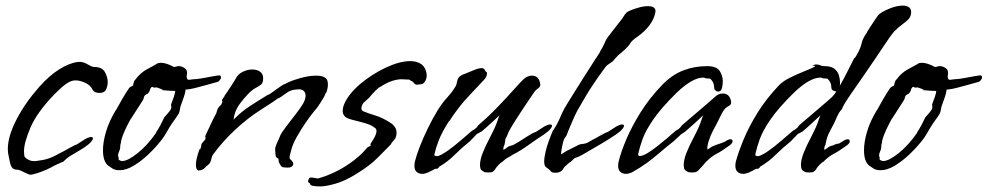

<svg xmlns="http://www.w3.org/2000/svg" viewBox="-20 -611 3539 688"><path d="M88 15Q85 15 75.5 10.5Q66 6 56.5 1.5Q47 -3 42 -3H41Q28 -3 22.5 -11.5Q17 -20 15 -32Q13 -44 11 -52Q8 -64 8 -77Q8 -122 38.5 -181.5Q69 -241 120 -299Q156 -340 193 -363Q230 -386 260 -389Q276 -391 293 -381Q310 -371 317 -371H318Q346 -371 356 -352.5Q366 -334 366 -317Q366 -302 359 -288Q352 -278 337 -278Q318 -278 312 -289Q305 -305 286 -314Q267 -323 250 -323Q233 -323 213.5 -308Q194 -293 174 -272Q113 -209 89.5 -154.5Q66 -100 66 -69Q66 -65 66.5 -61.5Q67 -58 67 -55V-54Q67 -47 80 -39.5Q93 -32 109 -34Q136 -37 154 -43Q172 -49 200 -65Q201 -65 210 -70Q219 -75 228.5 -80.5Q238 -86 239 -86Q250 -92 251.5 -92Q253 -92 257 -94.5Q261 -97 278 -108Q296 -120 306 -120Q313 -120 313 -115Q313 -111 306.5 -103Q300 -95 284 -84Q264 -71 251.5 -64Q239 -57 229 -50.5Q219 -44 207 -32L206 -31Q204 -31 195.5 -27Q187 -23 179 -19.5Q171 -16 170 -15Q166 -12 149.5 -4.5Q133 3 115 9Q97 15 88 15Z M409 -1Q393 -1 384 -6.5Q375 -12 367 -18Q349 -33 349 -73Q349 -102 360 -139.5Q371 -177 396 -218V-217Q407 -237 418.5 -257Q430 -277 443 -296Q447 -300 451 -301.5Q455 -303 457 -305Q457 -309 459.5 -316.5Q462 -324 466 -327Q484 -351 507 -363Q530 -375 543 -383H542Q548 -386 556 -386Q576 -386 603 -371Q607 -371 611.5 -372.5Q616 -374 621 -374Q631 -374 641.5 -367Q652 -360 650 -345Q649 -342 649 -340Q649 -338 649 -336Q649 -325 657 -325Q661 -325 665 -326Q669 -327 673 -327Q684 -327 704 -330.5Q724 -334 742.5 -337.5Q761 -341 768 -341Q772 -338 772 -334Q772 -330 768.5 -325Q765 -320 761 -318Q761 -318 748.5 -314.5Q736 -311 718 -306Q700 -301 682.5 -296.5Q665 -292 655 -291L645 -290Q644 -278 639 -264Q634 -250 628 -233Q626 -228 625 -220.5Q624 -213 621 -205Q614 -193 605 -181Q596 -169 588 -156Q582 -146 575.5 -134.5Q569 -123 560 -111Q540 -85 513.5 -59.5Q487 -34 459.5 -17.5Q432 -1 409 -1ZM418 -34Q438 -34 473.5 -62.5Q509 -91 540 -136H539Q547 -148 555.5 -164Q564 -180 569 -191Q569 -191 574.5 -197Q580 -203 586 -210.5Q592 -218 593 -222Q594 -224 594 -227Q594 -229 593.5 -230.5Q593 -232 593 -236V-237Q599 -252 603 -264Q607 -276 608 -285Q601 -285 586 -286Q571 -287 561.5 -288Q552 -289 561 -289H564Q564 -290 555 -293Q546 -296 541 -298Q538 -297 535 -297Q530 -297 527.5 -299Q525 -301 522 -298Q518 -294 517 -288Q516 -282 509 -275L508 -274Q508 -275 503 -272Q498 -269 499 -269L498 -267Q496 -266 495.5 -261.5Q495 -257 492 -252Q482 -236 470.5 -218.5Q459 -201 449 -185V-186Q439 -168 429 -147Q419 -126 414 -106Q414 -101 412.5 -96.5Q411 -92 411 -89V-88Q411 -77 407 -69Q403 -61 403 -53Q406 -46 405 -42.5Q404 -39 408 -37Q413 -34 418 -34Z M691 0Q682 -3 682 -21Q682 -32 685.5 -46Q689 -60 696 -79V-76Q698 -76 700 -83Q702 -90 701 -91Q702 -97 709.5 -104.5Q717 -112 716 -113V-114Q718 -118 716 -119Q714 -120 717 -127Q728 -150 737 -169.5Q746 -189 755 -205Q755 -205 757 -212Q759 -219 762 -225V-223Q763 -227 767 -230.5Q771 -234 772 -235Q777 -244 777 -248Q777 -250 776 -250Q775 -250 775 -251Q775 -252 777 -255.5Q779 -259 785 -267H784Q788 -272 796.5 -285Q805 -298 813.5 -311Q822 -324 824 -328Q832 -345 849.5 -353.5Q867 -362 884 -362Q900 -362 911.5 -354.5Q923 -347 923 -330Q923 -314 915.5 -308Q908 -302 895.5 -295.5Q883 -289 868 -273Q839 -242 829 -222.5Q819 -203 817 -182Q821 -187 826 -191Q847 -212 873.5 -229.5Q900 -247 941 -272H943Q944 -272 956.5 -281Q969 -290 982.5 -299.5Q996 -309 999 -309Q999 -309 1011 -315Q1023 -321 1036 -325Q1080 -340 1112 -340Q1135 -340 1146 -332Q1155 -326 1155 -308Q1155 -295 1149 -278V-280Q1148 -280 1145 -272.5Q1142 -265 1139 -260Q1137 -257 1132 -249Q1127 -241 1126 -239V-240Q1120 -229 1115 -223.5Q1110 -218 1103 -209Q1093 -197 1076 -172.5Q1059 -148 1043.5 -120.5Q1028 -93 1023 -71Q1022 -65 1019.5 -57.5Q1017 -50 1018 -45V-44Q1018 -42 1022 -38.5Q1026 -35 1027 -33Q1031 -29 1031 -24Q1031 -18 1024.5 -13.5Q1018 -9 1001 -11Q990 -11 986.5 -17Q983 -23 979 -30V-31Q979 -33 978.5 -35Q978 -37 978 -41Q979 -43 975.5 -43.5Q972 -44 968 -51Q968 -51 967 -61Q966 -71 966 -75Q966 -85 973 -99.5Q980 -114 984 -125Q989 -136 1005 -157Q1021 -178 1038.5 -200.5Q1056 -223 1065 -238Q1075 -255 1075 -268Q1075 -280 1068 -285.5Q1061 -291 1052 -291Q1047 -291 1037.5 -290Q1028 -289 1019 -285Q1015 -284 1005.5 -277Q996 -270 987 -264Q978 -258 975 -258Q968 -253 962 -248.5Q956 -244 946 -238L915 -218Q865 -186 820.5 -144Q776 -102 744 -58Q740 -53 738 -44Q736 -35 733 -29Q729 -22 725 -19.5Q721 -17 719 -15Q711 -5 703.5 -2.5Q696 0 691 0Z M1128 57Q1112 57 1101 55Q1090 53 1091 46Q1089 46 1085 42L1084 40Q1084 32 1089 27L1090 26Q1091 25 1093 25Q1100 25 1109 27Q1118 29 1122 28Q1165 15 1200.5 -5Q1236 -25 1261 -47Q1271 -55 1279.5 -64Q1288 -73 1295 -81Q1297 -84 1301.5 -85.5Q1306 -87 1307 -88L1308 -89Q1308 -91 1307.5 -92.5Q1307 -94 1309 -98Q1329 -126 1329 -141Q1329 -150 1324 -152Q1313 -162 1293.5 -168Q1274 -174 1255 -178.5Q1236 -183 1226 -187Q1208 -195 1208 -214Q1208 -233 1223.5 -257.5Q1239 -282 1267 -307Q1312 -345 1362 -368.5Q1412 -392 1450 -392Q1470 -392 1485 -384Q1500 -376 1506 -358Q1509 -349 1509 -341Q1509 -328 1502.5 -318.5Q1496 -309 1487 -309Q1485 -309 1479.5 -308Q1474 -307 1470 -308Q1466 -310 1462 -315Q1458 -320 1456 -320H1455Q1451 -322 1449.5 -324Q1448 -326 1443 -326H1439L1419 -327Q1404 -327 1385 -321Q1366 -315 1340 -298V-299Q1331 -292 1321 -281.5Q1311 -271 1302 -260Q1296 -254 1288.5 -248Q1281 -242 1279 -237Q1275 -229 1275 -223Q1275 -217 1280 -213Q1296 -206 1324 -197.5Q1352 -189 1382 -169Q1388 -165 1394.5 -156.5Q1401 -148 1401 -135Q1401 -125 1397 -116Q1394 -111 1388 -104.5Q1382 -98 1380 -93L1379 -92Q1361 -74 1333 -45.5Q1305 -17 1254 14Q1215 38 1181 47.5Q1147 57 1128 57Z M1493 12Q1481 12 1473 5Q1465 -2 1465 -17Q1465 -21 1465.5 -25Q1466 -29 1467 -33Q1472 -54 1484 -85Q1496 -116 1513 -151Q1530 -186 1549 -217Q1566 -244 1581.5 -260.5Q1597 -277 1607 -293Q1615 -304 1616 -310.5Q1617 -317 1619 -324Q1623 -335 1631.5 -340Q1640 -345 1647 -347Q1664 -354 1680 -360.5Q1696 -367 1707 -367Q1714 -367 1719 -357.5Q1724 -348 1724 -355V-356Q1725 -353 1725 -348Q1725 -336 1714 -324.5Q1703 -313 1674 -282Q1644 -251 1624 -225Q1604 -199 1590 -177H1589Q1564 -138 1553 -110Q1542 -82 1537 -60Q1536 -55 1537 -54Q1538 -53 1542 -52Q1545 -51 1550 -52Q1565 -57 1586.5 -72.5Q1608 -88 1629.5 -106.5Q1651 -125 1666 -138Q1671 -143 1675.5 -145Q1680 -147 1683 -150Q1688 -153 1690.5 -157.5Q1693 -162 1697 -165Q1733 -196 1766 -230.5Q1799 -265 1823 -292Q1847 -319 1856 -327Q1870 -340 1886 -340Q1909 -340 1915 -315Q1919 -302 1909.5 -295.5Q1900 -289 1895 -282Q1891 -276 1879 -258.5Q1867 -241 1852.5 -219Q1838 -197 1825 -176.5Q1812 -156 1805 -143Q1800 -133 1798.5 -128Q1797 -123 1792 -115V-116Q1791 -114 1790 -105.5Q1789 -97 1788 -93Q1784 -86 1783.5 -79Q1783 -72 1785 -75Q1785 -74 1791 -78Q1797 -82 1802 -86Q1804 -87 1810.5 -89Q1817 -91 1818 -91L1827 -96Q1828 -96 1841.5 -104.5Q1855 -113 1869 -122Q1883 -131 1884 -131Q1895 -137 1896.5 -137Q1898 -137 1902 -139.5Q1906 -142 1923 -153Q1941 -165 1951 -165Q1958 -165 1958 -160Q1958 -156 1951.5 -148Q1945 -140 1929 -129Q1904 -113 1874 -91.5Q1844 -70 1818 -57Q1809 -51 1799.5 -46Q1790 -41 1781 -32L1780 -31Q1778 -31 1770.5 -24Q1763 -17 1762 -15Q1758 -11 1755 -5.5Q1752 0 1746 4H1747Q1743 6 1738.5 6.5Q1734 7 1730 7Q1716 7 1713 4Q1711 2 1707.5 0.5Q1704 -1 1702 -6Q1700 -14 1700 -20Q1700 -38 1709.5 -62.5Q1719 -87 1735 -117Q1748 -142 1754 -156Q1760 -170 1763 -179.5Q1766 -189 1770 -198Q1756 -185 1741 -171Q1726 -157 1706 -140Q1703 -138 1697 -135Q1691 -132 1689 -131L1664 -105Q1633 -80 1609 -56Q1585 -32 1556 -15V-16Q1555 -15 1553.5 -12.5Q1552 -10 1549 -8V-7Q1545 -6 1542 -6Q1539 -6 1537 -5Q1531 -1 1525 1.5Q1519 4 1514 7Q1502 12 1493 12Z M1970 8Q1959 8 1955 4Q1952 1 1950.5 -1Q1949 -3 1946 -5Q1942 -8 1936 -12.5Q1930 -17 1930 -33Q1930 -47 1936.5 -73.5Q1943 -100 1962 -145H1963Q1977 -166 1986.5 -188.5Q1996 -211 2006 -229V-227Q2006 -229 2017 -246.5Q2028 -264 2043.5 -289Q2059 -314 2075 -339Q2091 -364 2102.5 -382Q2114 -400 2115 -402V-401Q2117 -404 2123.5 -414.5Q2130 -425 2131 -426H2130Q2140 -442 2143.5 -450.5Q2147 -459 2151.5 -467.5Q2156 -476 2168 -491L2203 -536Q2208 -541 2215.5 -553.5Q2223 -566 2231 -570Q2245 -577 2265.5 -583Q2286 -589 2302 -589Q2313 -589 2320.5 -585.5Q2328 -582 2329 -572Q2328 -557 2318 -537.5Q2308 -518 2288 -499Q2278 -489 2262 -478Q2246 -467 2238 -456H2239Q2228 -440 2210.5 -426Q2193 -412 2184 -401Q2177 -391 2166 -384.5Q2155 -378 2149 -370Q2104 -309 2079 -266.5Q2054 -224 2048 -213Q2044 -206 2037.5 -191.5Q2031 -177 2025 -162.5Q2019 -148 2016 -141Q2011 -125 2006 -119.5Q2001 -114 1998 -103Q1997 -99 1994.5 -87Q1992 -75 1991 -65.5Q1990 -56 1991 -58L2010 -70L2048 -89L2049 -90Q2060 -95 2065 -95Q2070 -95 2078 -97Q2086 -99 2103 -110Q2104 -110 2113 -115Q2122 -120 2131.5 -125.5Q2141 -131 2142 -131Q2153 -137 2154.5 -137Q2156 -137 2160 -139.5Q2164 -142 2181 -153Q2199 -165 2209 -165Q2216 -165 2216 -160Q2216 -156 2209.5 -148Q2203 -140 2187 -129Q2159 -110 2130.5 -93.5Q2102 -77 2073 -60Q2057 -51 2051 -48.5Q2045 -46 2043.5 -46Q2042 -46 2039 -44Q2036 -42 2026 -32L2025 -31Q2023 -31 2015 -24Q2007 -17 2005 -15Q2001 -11 1997.5 -5Q1994 1 1988 4Q1981 8 1970 8Z M2223 12Q2211 12 2203 5Q2195 -2 2195 -17Q2195 -21 2195.5 -25Q2196 -29 2197 -33Q2205 -66 2224 -111Q2243 -156 2274.5 -207Q2306 -258 2353 -307Q2388 -343 2428 -358.5Q2468 -374 2513 -374H2514Q2548 -374 2559 -356.5Q2570 -339 2570 -321Q2570 -300 2564 -288L2563 -287Q2559 -283 2553 -283Q2548 -283 2543.5 -287Q2539 -291 2539 -298Q2539 -308 2535.5 -315Q2532 -322 2527 -327Q2526 -329 2522 -329.5Q2518 -330 2513 -330H2512Q2509 -330 2506 -331.5Q2503 -333 2500 -333Q2462 -333 2406 -280Q2349 -224 2321 -183Q2293 -142 2282.5 -112.5Q2272 -83 2267 -60Q2266 -52 2272 -52Q2283 -52 2299.5 -62Q2316 -72 2334 -86Q2352 -100 2369 -114.5Q2386 -129 2396 -138Q2401 -143 2405.5 -145Q2410 -147 2413 -150Q2418 -154 2420.5 -158Q2423 -162 2427 -165Q2463 -196 2485 -214.5Q2507 -233 2519.5 -244Q2532 -255 2541 -263Q2554 -276 2570 -276Q2593 -276 2599 -251Q2603 -237 2592 -231.5Q2581 -226 2576 -219Q2568 -209 2559 -189.5Q2550 -170 2535 -143Q2526 -126 2519.5 -105.5Q2513 -85 2515 -75L2532 -86Q2545 -92 2560 -96.5Q2575 -101 2585 -108Q2592 -112 2597 -112Q2605 -112 2605 -105Q2605 -97 2593 -89Q2564 -68 2547 -59.5Q2530 -51 2511 -32Q2507 -28 2494.5 -13.5Q2482 1 2477 4Q2473 6 2468.5 6.5Q2464 7 2460 7Q2446 7 2443 4Q2441 2 2437.5 0.5Q2434 -1 2432 -6Q2430 -14 2430 -20Q2430 -38 2439.5 -62.5Q2449 -87 2465 -117Q2478 -142 2484 -156Q2490 -170 2493 -179.5Q2496 -189 2500 -198Q2486 -185 2471 -171Q2456 -157 2436 -140Q2433 -138 2428 -134.5Q2423 -131 2421 -130L2394 -105Q2366 -83 2344 -64Q2322 -45 2299 -28Q2276 -11 2244 7Q2232 12 2223 12Z M2643 12Q2631 12 2623 5Q2615 -2 2615 -18Q2615 -21 2615.5 -25Q2616 -29 2617 -33Q2626 -66 2644.5 -111Q2663 -156 2694.5 -207Q2726 -258 2773 -307Q2787 -321 2812.5 -333.5Q2838 -346 2862 -355.5Q2886 -365 2896.5 -370.5Q2907 -376 2891 -376H2890Q2893 -377 2897 -378.5Q2901 -380 2905 -380Q2913 -380 2919.5 -377Q2926 -374 2933 -374H2934Q2958 -374 2970 -364.5Q2982 -355 2986 -341.5Q2990 -328 2990 -316Q2990 -313 2990 -309.5Q2990 -306 2989 -303Q3001 -324 3012.5 -346.5Q3024 -369 3032.5 -386Q3041 -403 3042 -405V-404Q3042 -400 3046 -407.5Q3050 -415 3051 -416Q3064 -439 3067.5 -456Q3071 -473 3087 -495H3086Q3089 -500 3097.5 -513Q3106 -526 3114.5 -539Q3123 -552 3127 -557Q3138 -568 3165.5 -579.5Q3193 -591 3215 -591Q3227 -591 3235.5 -586Q3244 -581 3245 -569Q3245 -553 3236.5 -543.5Q3228 -534 3214.5 -524.5Q3201 -515 3185 -499Q3173 -486 3146 -445Q3119 -404 3083 -352Q3048 -302 3030 -275.5Q3012 -249 3005.5 -238Q2999 -227 2997 -220L2996 -219Q2986 -209 2978 -189.5Q2970 -170 2955 -143Q2947 -128 2944 -118.5Q2941 -109 2938 -93Q2934 -86 2933.5 -79Q2933 -72 2935 -75Q2935 -74 2941 -78Q2947 -82 2952 -86Q2954 -87 2960.5 -89Q2967 -91 2968 -91L2969 -92Q2978 -96 2981 -96H2983Q2985 -96 2989 -98Q2993 -100 3005 -108Q3012 -112 3017 -112Q3025 -112 3025 -105Q3025 -97 3013 -89Q2984 -68 2967 -59.5Q2950 -51 2931 -32L2930 -31Q2928 -31 2920.5 -24Q2913 -17 2912 -15Q2908 -11 2905 -5.5Q2902 0 2896 4H2897Q2893 6 2888.5 6.5Q2884 7 2880 7Q2866 7 2863 4Q2861 2 2857.5 0.5Q2854 -1 2852 -6Q2850 -14 2850 -20Q2850 -38 2859.5 -62.5Q2869 -87 2885 -117Q2898 -142 2904 -156Q2910 -170 2913 -179.5Q2916 -189 2920 -198Q2906 -185 2891 -171Q2876 -157 2856 -140Q2853 -138 2847 -135Q2841 -132 2839 -131L2814 -105Q2783 -80 2759 -56Q2735 -32 2706 -15V-16Q2705 -15 2703.5 -12.5Q2702 -10 2699 -8V-7Q2695 -6 2692 -6Q2689 -6 2687 -5Q2681 -1 2675 1.5Q2669 4 2664 7Q2652 12 2643 12ZM2692 -52Q2695 -51 2700 -52Q2715 -57 2736.5 -72.5Q2758 -88 2779.5 -106.5Q2801 -125 2816 -138Q2821 -143 2825.5 -145Q2830 -147 2833 -150Q2838 -153 2840.5 -157.5Q2843 -162 2847 -165Q2883 -196 2905 -214.5Q2927 -233 2939.5 -244Q2952 -255 2961 -263Q2964 -266 2968.5 -271.5Q2973 -277 2977 -284H2974Q2969 -284 2964 -287.5Q2959 -291 2959 -298Q2959 -308 2955.5 -315Q2952 -322 2947 -327Q2946 -329 2942 -329.5Q2938 -330 2933 -330H2932Q2929 -330 2926 -331.5Q2923 -333 2920 -333Q2882 -333 2826 -280Q2769 -224 2741 -183Q2713 -142 2702.5 -112.5Q2692 -83 2687 -60Q2686 -55 2687 -54Q2688 -53 2692 -52Z M3136 -1Q3120 -1 3111 -6.5Q3102 -12 3094 -18Q3076 -33 3076 -73Q3076 -102 3087 -139.5Q3098 -177 3123 -218V-217Q3134 -237 3145.5 -257Q3157 -277 3170 -296Q3174 -300 3178 -301.5Q3182 -303 3184 -305Q3184 -309 3186.5 -316.5Q3189 -324 3193 -327Q3211 -351 3234 -363Q3257 -375 3270 -383H3269Q3275 -386 3283 -386Q3303 -386 3330 -371Q3334 -371 3338.5 -372.5Q3343 -374 3348 -374Q3358 -374 3368.5 -367Q3379 -360 3377 -345Q3376 -342 3376 -340Q3376 -338 3376 -336Q3376 -325 3384 -325Q3388 -325 3392 -326Q3396 -327 3400 -327Q3411 -327 3431 -330.5Q3451 -334 3469.5 -337.5Q3488 -341 3495 -341Q3499 -338 3499 -334Q3499 -330 3495.5 -325Q3492 -320 3488 -318Q3488 -318 3475.5 -314.5Q3463 -311 3445 -306Q3427 -301 3409.5 -296.5Q3392 -292 3382 -291L3372 -290Q3371 -278 3366 -264Q3361 -250 3355 -233Q3353 -228 3352 -220.5Q3351 -213 3348 -205Q3341 -193 3332 -181Q3323 -169 3315 -156Q3309 -146 3302.5 -134.5Q3296 -123 3287 -111Q3267 -85 3240.5 -59.5Q3214 -34 3186.5 -17.5Q3159 -1 3136 -1ZM3145 -34Q3165 -34 3200.5 -62.5Q3236 -91 3267 -136H3266Q3274 -148 3282.5 -164Q3291 -180 3296 -191Q3296 -191 3301.5 -197Q3307 -203 3313 -210.5Q3319 -218 3320 -222Q3321 -224 3321 -227Q3321 -229 3320.5 -230.5Q3320 -232 3320 -236V-237Q3326 -252 3330 -264Q3334 -276 3335 -285Q3328 -285 3313 -286Q3298 -287 3288.5 -288Q3279 -289 3288 -289H3291Q3291 -290 3282 -293Q3273 -296 3268 -298Q3265 -297 3262 -297Q3257 -297 3254.5 -299Q3252 -301 3249 -298Q3245 -294 3244 -288Q3243 -282 3236 -275L3235 -274Q3235 -275 3230 -272Q3225 -269 3226 -269L3225 -267Q3223 -266 3222.5 -261.5Q3222 -257 3219 -252Q3209 -236 3197.5 -218.5Q3186 -201 3176 -185V-186Q3166 -168 3156 -147Q3146 -126 3141 -106Q3141 -101 3139.5 -96.5Q3138 -92 3138 -89V-88Q3138 -77 3134 -69Q3130 -61 3130 -53Q3133 -46 3132 -42.5Q3131 -39 3135 -37Q3140 -34 3145 -34Z"/></svg>

Font: Vujahday Script
Style: Regular
Weight: 400
Designer: Robert E. Leuschke
Foundry: Robert E. Leuschke
Version: Version 1.010; ttfautohint (v1.8.3)